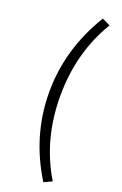

<svg xmlns="http://www.w3.org/2000/svg" viewBox="-189 -868 708 1115"><g transform="rotate(20 165.5 -310.5)"><path d="M240 195Q93 -41 93 -310Q93 -576 240 -816L290 -792Q161 -579 161 -310Q161 -40 290 172Z"/></g></svg>

Font: Source Han Sans CN Normal
Style: Regular
Weight: 350
Designer: Ryoko NISHIZUKA 西塚涼子 (kana, bopomofo & ideographs); Paul D. Hunt (Latin, Greek & Cyrillic); Sandoll Communications 산돌커뮤니
Foundry: Adobe
Version: Version 2.004;hotconv 1.0.118;makeotfexe 2.5.65603